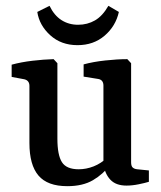

<svg xmlns="http://www.w3.org/2000/svg" viewBox="-20 -631 553 659"><path d="M360 -67Q334 -33 299 -12.5Q264 8 211 8Q143 8 112 -28.5Q81 -65 81 -140V-336Q81 -355 63 -359L20 -367V-409Q53 -418 91.5 -422.5Q130 -427 164 -428L177 -414V-155Q177 -99 192.5 -74.5Q208 -50 250 -50Q276 -50 301.5 -60Q327 -70 349 -91ZM491 -7Q478 -3 456 1.5Q434 6 414 6Q378 6 359 -14Q340 -34 335 -68V-337Q335 -357 317 -360L267 -368V-410Q300 -419 341.5 -423.5Q383 -428 417 -428L430 -414V-74Q430 -61 435.5 -56Q441 -51 451 -50L491 -46ZM246 -476Q190 -476 152.5 -510Q115 -544 108 -590L150 -611Q166 -578 191 -562Q216 -546 248 -546Q280 -546 306 -561Q332 -576 352 -611L388 -590Q377 -541 339 -508.5Q301 -476 246 -476Z"/></svg>

Font: Rasa Medium
Style: Regular
Weight: 500
Designer: Anna Giedrys (Yrsa+Rasa design), David Brezina (Yrsa art-direction, Rasa art-direction, design)
Foundry: Rosetta Type Foundry
Version: Version 2.004